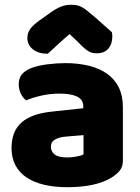

<svg xmlns="http://www.w3.org/2000/svg" viewBox="-20 -764 584 800"><path d="M260 -108Q277 -108 297.5 -111.5Q318 -115 328 -121V-201L256 -195Q228 -193 210 -183Q192 -173 192 -153Q192 -133 207.5 -120.5Q223 -108 260 -108ZM252 -501Q306 -501 350.5 -490Q395 -479 426.5 -456.5Q458 -434 475 -399.5Q492 -365 492 -318V-94Q492 -68 477.5 -51.5Q463 -35 443 -23Q378 16 260 16Q207 16 164.5 6Q122 -4 91.5 -24Q61 -44 44.5 -75Q28 -106 28 -147Q28 -216 69 -253Q110 -290 196 -299L327 -313V-320Q327 -349 301.5 -361.5Q276 -374 228 -374Q190 -374 154 -366Q118 -358 89 -346Q76 -355 67 -373.5Q58 -392 58 -412Q58 -438 70.5 -453.5Q83 -469 109 -480Q138 -491 177.5 -496Q217 -501 252 -501ZM270 -622Q236 -593 217 -575Q198 -557 179 -540Q140 -540 117 -558.5Q94 -577 94 -606Q94 -626 105 -642Q116 -658 142 -677L191 -712Q215 -729 234.5 -736.5Q254 -744 274 -744Q287 -744 297.5 -742.5Q308 -741 319 -735.5Q330 -730 343 -719.5Q356 -709 376 -692L446 -630Q447 -625 447.5 -621Q448 -617 448 -612Q448 -581 431.5 -561.5Q415 -542 384 -542Q374 -542 366 -543.5Q358 -545 349.5 -550Q341 -555 330 -564.5Q319 -574 304 -590Z"/></svg>

Font: Baloo Tamma
Style: Regular
Weight: 400
Designer: Divya Kowshik and Ek Type
Foundry: Ek Type
Version: Version 1.007;PS 1.000;hotconv 1.0.88;makeotf.lib2.5.647800